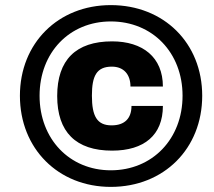

<svg xmlns="http://www.w3.org/2000/svg" viewBox="-20 -720 840 752"><path d="M414 12C622 12 772 -138 772 -345C772 -551 622 -700 414 -700C208 -700 58 -551 58 -345C58 -138 208 12 414 12ZM414 -53C252 -53 135 -176 135 -345C135 -514 252 -636 414 -636C577 -636 695 -514 695 -345C695 -176 577 -53 414 -53ZM419 -130C545 -130 618 -191 618 -305H495C495 -257 469 -229 417 -229C360 -229 340 -265 340 -345V-346C340 -422 358 -459 418 -459C465 -459 491 -428 491 -381H618C618 -496 539 -558 419 -558C277 -558 204 -485 204 -344C204 -203 277 -130 419 -130Z"/></svg>

Font: Archivo Black
Style: Italic
Weight: 900
Italic angle: -10°
Designer: Hector Gatti
Foundry: Omnibus-Type
Version: Version 2.001